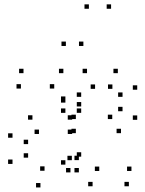

<svg xmlns="http://www.w3.org/2000/svg" viewBox="-20 -836 660 872"><path d="M86.7 -503.7V-523.7H66.7V-503.7ZM75 -433.8V-453.8H55V-433.8ZM226.3 -433.8V-453.8H206.3V-433.8ZM277 -370V-390H257V-370ZM277 -323.5V-343.5H257V-323.5ZM348.7 -323.5V-343.5H328.7V-323.5ZM348.7 -396.2V-416.2H328.7V-396.2ZM267.8 -503.7V-523.7H247.8V-503.7ZM36.8 -210.5V-230.5H16.8V-210.5ZM36.8 -91.5V-111.5H16.8V-91.5ZM163.7 15.3V-4.7H143.7V15.3ZM300 -53V-73H280V-53ZM338.2 -53V-73H318.2V-53ZM338.2 -108.8V-128.8H318.2V-108.8ZM306.3 -108.5V-128.5H286.3V-108.5ZM182.3 -60.5V-80.5H162.3V-60.5ZM107.7 -120V-140H87.7V-120ZM107.7 -181.5V-201.5H87.7V-181.5ZM157 -227.5V-247.5H137V-227.5ZM307.8 -227.5V-247.5H287.8V-227.5ZM307.8 -292.5V-312.5H287.8V-292.5ZM127.3 -292.5V-312.5H107.3V-292.5ZM277 -378V-398H257V-378ZM277 -88.3V-108.3H257V-88.3ZM400.5 10V-10H380.5V10ZM565.3 10V-10H545.3V10ZM577 -59.5V-79.5H557V-59.5ZM430.8 -59.5V-79.5H410.8V-59.5ZM348.8 -124.5V-144.5H328.8V-124.5ZM348.8 -352.5V-372.5H328.8V-352.5ZM411.8 -432.5V-452.5H391.8V-432.5ZM490.5 -432.5V-452.5H470.5V-432.5ZM536.5 -396.2V-416.2H516.5V-396.2ZM536.5 -330.8V-350.8H516.5V-330.8ZM489.8 -295.2V-315.2H469.8V-295.2ZM324.5 -295.2V-315.2H304.5V-295.2ZM324.5 -231.2V-251.2H304.5V-231.2ZM529.5 -231.2V-251.2H509.5V-231.2ZM603.2 -291.8V-311.8H583.2V-291.8ZM603.2 -428.5V-448.5H583.2V-428.5ZM515.2 -503.7V-523.7H495.2V-503.7ZM375.2 -503.7V-523.7H355.2V-503.7ZM279.2 -627.2V-647.2H259.2V-627.2ZM383.7 -796.2V-816.2H363.7V-796.2ZM484.5 -796.2V-816.2H464.5V-796.2ZM358.7 -627.2V-647.2H338.7V-627.2Z"/></svg>

Font: Monaspace Krypton Dots Var
Style: Regular
Weight: 400
Designer: Riley Cran and the Lettermatic Team
Version: Version 1.100 (Monaspace Krypton Dots)